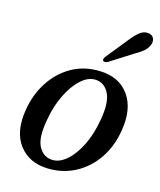

<svg xmlns="http://www.w3.org/2000/svg" viewBox="-104 -747 696 833"><g transform="rotate(15 243.5 -330.5)"><path d="M300 -457Q386.5 -454.5 429.8 -394.2Q473 -334 457 -235Q445.5 -160.5 407.8 -104.8Q370 -49 313.2 -18.8Q256.5 11.5 188.5 9.5Q105 7.5 60 -51Q15 -109.5 31.5 -211Q43 -283 79.8 -339.5Q116.5 -396 173 -427.8Q229.5 -459.5 300 -457ZM197.5 -31.5Q230.5 -30 263 -58.2Q295.5 -86.5 320.5 -137.2Q345.5 -188 356.5 -254Q371 -334.5 351.2 -374Q331.5 -413.5 292 -416Q257.5 -418 224.8 -388.2Q192 -358.5 167 -306.8Q142 -255 131.5 -191.5Q116.5 -109.5 137 -71.5Q157.5 -33.5 197.5 -31.5ZM381 -617Q401.5 -643.5 420.2 -658.5Q439 -673.5 459.5 -670.5Q478 -668 484 -654.2Q490 -640.5 483.5 -625Q477 -607.5 461.5 -594.5Q446 -581.5 422.5 -568.5L321 -504Q315 -501 309.2 -500.8Q303.5 -500.5 300.5 -504.5Q297.5 -508.5 300 -514Q302.5 -519.5 307 -525.5Z"/></g></svg>

Font: Fraunces 72pt S050
Style: Italic
Weight: 400
Italic angle: -16°
Version: Version 1.000; ttfautohint (v1.8.3)